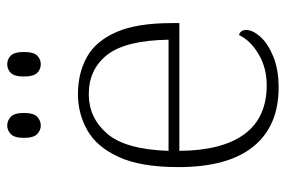

<svg xmlns="http://www.w3.org/2000/svg" viewBox="-150 -632 792 532"><g transform="rotate(-90 246.0 -366.0)"><path d="M269 10Q163 10 106 -60Q49 -130 49 -268Q49 -372 77 -433Q105 -494 151 -520Q197 -546 251 -546Q309 -546 353.5 -521.5Q398 -497 423 -440Q448 -383 448 -287V-265H94Q95 -146 140.5 -84.5Q186 -23 276 -23Q324 -23 362 -45.5Q400 -68 415 -100Q429 -95 429 -80Q429 -62 410.5 -41Q392 -20 356 -5Q320 10 269 10ZM402 -295Q400 -414 360 -465Q320 -516 251 -516Q186 -516 142 -465.5Q98 -415 94 -295ZM334 -649Q320 -649 310 -659Q300 -669 300 -696Q300 -722 310 -732Q320 -742 334 -742Q348 -742 358 -732Q368 -722 368 -696Q368 -669 358 -659Q348 -649 334 -649ZM164 -649Q151 -649 140.5 -659Q130 -669 130 -696Q130 -722 140.5 -732Q151 -742 164 -742Q178 -742 188.5 -732Q199 -722 199 -696Q199 -669 188.5 -659Q178 -649 164 -649Z"/></g></svg>

Font: Noto Serif ExtraLight
Style: Regular
Weight: 200
Designer: Monotype Design Team
Foundry: Monotype Imaging Inc.
Version: Version 2.015; ttfautohint (v1.8.4.7-5d5b)